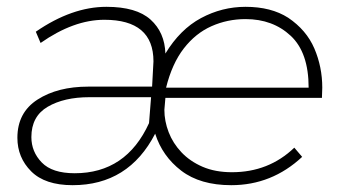

<svg xmlns="http://www.w3.org/2000/svg" viewBox="-20 -542 1009 563"><path d="M658 1Q567 1 511.5 -41.5Q456 -84 435 -150Q357 1 193 1Q112 1 71.5 -39.5Q31 -80 31 -138Q31 -212 90 -250Q149 -288 239 -288H426L430 -362Q430 -484 286 -484Q196 -484 99 -416L85 -449Q191 -522 292 -522Q380 -522 421.5 -484.5Q463 -447 465 -385Q508 -456 569.5 -489Q631 -522 700 -522Q775 -522 825 -490Q878.5 -454 901.8 -399.8Q925 -345.5 925 -285L924 -255H465L462 -220Q462 -187 474.5 -154.5Q487 -122 512 -95.5Q537 -69 574 -53Q611 -37 660 -37Q768 -37 843 -109L866 -82Q777 1 658 1ZM885 -285Q885 -388 832.5 -437Q780 -486 700 -486Q647 -486 600.2 -465.2Q553.5 -444.5 519 -400Q484.5 -355.5 467 -285ZM199 -34Q350 -34 417 -181L423 -257H242Q168 -257 120 -229Q72 -201 72 -140Q72 -97 102.5 -65.5Q133 -34 199 -34Z"/></svg>

Font: Argentum Sans ExtraLight
Style: Italic
Weight: 200
Italic angle: -11°
Designer: Julieta Ulanovsky (font), Cristiano Sobral (main changes and remaster)
Foundry: Julieta Ulanovsky (font), Cristiano Sobral (main changes and remaster)
Version: Version 2.007;June 15, 2022;FontCreator 14.0.0.2814 64-bit; 